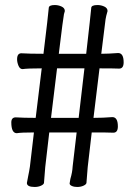

<svg xmlns="http://www.w3.org/2000/svg" viewBox="-20 -737 540 764"><path d="M118 7Q87 7 87 -9Q89 -22 92.5 -38Q96 -54 99 -74L115 -210Q64 -210 47 -207Q25 -207 25 -250Q25 -270 43 -270Q73 -268 122 -268L146 -465Q89 -465 70 -462Q59 -462 53.5 -475.5Q48 -489 48 -501Q48 -525 65 -525Q96 -523 153 -523Q172 -679 174 -705Q174 -717 198 -717Q212 -717 225 -711Q238 -705 238 -693Q237 -690 234.5 -680.5Q232 -671 214 -523H323Q341 -681 343 -705Q343 -717 368 -717Q382 -717 395 -711Q408 -705 408 -693Q402 -673 400 -660L383 -523Q411 -523 450 -526Q472 -526 472 -489Q472 -464 454 -464Q434 -465 376 -465L352 -268Q390 -268 427 -271Q449 -271 449 -234Q449 -209 431 -209Q412 -210 345 -210L329 -72L324 -9Q323 -3 312 2Q301 7 287 7Q275 7 266 3Q257 -1 257 -7L260 -25Q268 -52 269 -74L285 -210H176L160 -72L155 -9Q154 -3 143 2Q132 7 118 7ZM183 -268H293L316 -465H207Z"/></svg>

Font: LXGW WenKai Mono Lite
Style: Regular
Weight: 400
Monospace: yes
Designer: LXGW / Fontworks Inc.
Foundry: LXGW / Fontworks Inc.
Version: Version 1.520; June 14, 2025